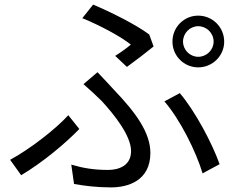

<svg xmlns="http://www.w3.org/2000/svg" viewBox="-20 -783 1040 835"><path d="M776 -602C776 -639 806 -669 842 -669C879 -669 909 -639 909 -602C909 -566 879 -536 842 -536C806 -536 776 -566 776 -602ZM730 -602C730 -540 780 -490 842 -490C904 -490 955 -540 955 -602C955 -665 904 -715 842 -715C780 -715 730 -665 730 -602ZM532 -492C568 -518 624 -561 648 -581L629 -633C570 -677 461 -731 385 -763L338 -704C414 -673 506 -624 549 -589C535 -577 507 -556 481 -540ZM302 17C346 25 400 32 463 32C535 32 634 4 634 -118C634 -207 569 -295 476 -392C453 -417 428 -444 404 -469L343 -417C371 -393 401 -365 423 -343C477 -284 550 -193 550 -126C550 -62 496 -44 450 -44C388 -44 341 -52 290 -67ZM935 -69C904 -157 830 -298 762 -378L695 -342C763 -264 833 -123 861 -29ZM325 -222 277 -282C221 -220 106 -132 24 -88L72 -21C168 -78 267 -162 325 -222Z"/></svg>

Font: Noto Sans Mono CJK SC Regular
Style: Regular
Weight: 400
Designer: Ryoko NISHIZUKA (kana & ideographs); Paul D. Hunt (Latin, Greek & Cyrillic); Wenlong ZHANG (bopomofo); Sandoll Communica
Foundry: Adobe Systems Incorporated
Version: Version 1.005;PS 1.005;hotconv 1.0.96;makeotf.lib2.5.65012